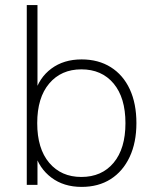

<svg xmlns="http://www.w3.org/2000/svg" viewBox="-20 -725 608 753"><path d="M300 8Q230 8 181.5 -28.5Q133 -65 116 -126H127V0H85V-705H127V-358H116Q133 -420 181.5 -456Q230 -492 300 -492Q366 -492 414.5 -461.5Q463 -431 489 -375Q515 -319 515 -242Q515 -166 488.5 -109.5Q462 -53 414 -22.5Q366 8 300 8ZM299 -31Q379 -31 425.5 -86.5Q472 -142 472 -242Q472 -342 425.5 -397.5Q379 -453 299 -453Q220 -453 173 -397.5Q126 -342 126 -242Q126 -142 173 -86.5Q220 -31 299 -31Z"/></svg>

Font: Nunito Sans 12pt ExtraLight 12pt ExtraLight
Style: Regular
Weight: 250
Version: Version 3.101;gftools[0.9.27]